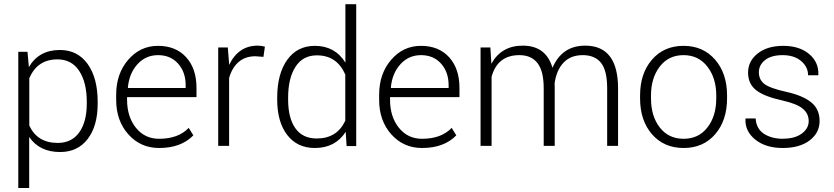

<svg xmlns="http://www.w3.org/2000/svg" viewBox="-20 -705 4033 928"><path d="M452.1 -212.9V-203.6Q452.1 -96.2 403.8 -33.2Q355.5 29.8 270.5 29.8Q170.9 29.8 121.1 -43V203.6H68.4V-454.6H112.8L119.6 -380.9Q168 -463.4 269.5 -463.4Q355 -463.4 403.6 -395.8Q452.1 -328.1 452.1 -212.9ZM399.4 -204.1V-212.9Q399.4 -306.6 362.8 -362.3Q326.2 -418 257.8 -418Q160.2 -418 121.6 -326.7V-98.1Q160.6 -14.2 258.8 -14.2Q326.7 -14.2 363 -65.2Q399.4 -116.2 399.4 -204.1Z M877.4 -293Q877.4 -356.4 840.8 -397.5Q804.2 -438.5 744.1 -438.5Q684.1 -438.5 644.3 -394.5Q604.5 -350.6 598.1 -282.2L599.1 -279.8H877.4ZM749 10.3Q659.2 10.3 600.3 -55.7Q541.5 -121.6 541.5 -222.7V-247.1Q541.5 -348.6 599.6 -416Q657.7 -483.4 743.7 -483.4Q829.6 -483.4 879.6 -428.5Q929.7 -373.5 929.7 -280.3V-235.4H594.2V-222.7Q594.2 -140.6 637 -87.4Q679.7 -34.2 749 -34.2Q841.8 -34.2 892.1 -86.9L914.6 -50.8Q855 10.3 749 10.3Z M1087.4 0H1034.7V-475.6H1081.1L1087.4 -396.5V-391.1Q1132.3 -484.4 1225.6 -484.4Q1243.7 -484.4 1260.3 -479.5L1253.4 -430.2L1214.4 -433.1Q1166 -433.1 1133.8 -405.8Q1101.6 -378.4 1087.4 -328.1Z M1319.8 -223.6V-232.9Q1319.8 -348.1 1368.2 -415.8Q1416.5 -483.4 1502 -483.4Q1599.1 -483.4 1649.4 -402.3V-684.6H1701.7V1H1655.3L1650.9 -67.9Q1600.6 10.3 1502 10.3Q1416.5 10.3 1368.2 -52.7Q1319.8 -115.7 1319.8 -223.6ZM1372.6 -232.9V-223.6Q1372.6 -134.8 1407.5 -85.2Q1442.4 -35.6 1510.7 -35.6Q1608.9 -35.6 1648.9 -121.6V-344.7Q1608.4 -437.5 1511.7 -437.5Q1443.8 -437.5 1408.2 -382.1Q1372.6 -326.7 1372.6 -232.9Z M2148.4 -293Q2148.4 -356.4 2111.8 -397.5Q2075.2 -438.5 2015.1 -438.5Q1955.1 -438.5 1915.3 -394.5Q1875.5 -350.6 1869.1 -282.2L1870.1 -279.8H2148.4ZM2020 10.3Q1930.2 10.3 1871.3 -55.7Q1812.5 -121.6 1812.5 -222.7V-247.1Q1812.5 -348.6 1870.6 -416Q1928.7 -483.4 2014.6 -483.4Q2100.6 -483.4 2150.6 -428.5Q2200.7 -373.5 2200.7 -280.3V-235.4H1865.2V-222.7Q1865.2 -140.6 1908 -87.4Q1950.7 -34.2 2020 -34.2Q2112.8 -34.2 2163.1 -86.9L2185.5 -50.8Q2126 10.3 2020 10.3Z M2660.6 -302.2 2661.1 -285.2V0H2607.9V-278.3Q2607.9 -361.8 2577.9 -400.1Q2547.9 -438.5 2490.2 -438.5Q2384.8 -438.5 2356 -334V0H2302.7V-475.6H2350.1L2355 -397Q2403.3 -484.4 2506.8 -484.4Q2618.7 -484.4 2650.4 -377.4Q2696.3 -484.4 2808.6 -484.4Q2967.3 -484.4 2967.3 -277.3V0H2914.6V-278.3Q2914.6 -363.8 2885 -401.1Q2855.5 -438.5 2796.6 -438.5Q2737.8 -438.5 2703.6 -402.1Q2669.4 -365.7 2660.6 -302.2Z M3126.5 -243.7V-229.5Q3126.5 -143.6 3168.9 -88.9Q3211.4 -34.2 3284.2 -34.2Q3356.9 -34.2 3399.4 -89.1Q3441.9 -144 3441.9 -229.5V-243.7Q3441.9 -327.6 3398.9 -383.1Q3356 -438.5 3283.7 -438.5Q3211.4 -438.5 3168.9 -383.3Q3126.5 -328.1 3126.5 -243.7ZM3073.7 -229.5V-243.7Q3073.7 -350.1 3131.3 -416.7Q3189 -483.4 3283.7 -483.4Q3378.4 -483.4 3436.3 -416.7Q3494.1 -350.1 3494.1 -243.7V-229.5Q3494.1 -123 3436.8 -56.4Q3379.4 10.3 3284.2 10.3Q3189 10.3 3131.3 -56.2Q3073.7 -122.6 3073.7 -229.5Z M3765.6 -34.2V-34.7Q3821.8 -34.7 3855.2 -59.3Q3888.7 -84 3888.7 -119.9Q3888.7 -155.8 3860.1 -179.7Q3831.5 -203.6 3762.2 -219.2Q3674.3 -238.3 3635 -268.8Q3595.7 -299.3 3595.7 -354.5Q3595.7 -409.7 3642.1 -446.5Q3688.5 -483.4 3765.9 -483.4Q3843.3 -483.4 3890.4 -444.3Q3937.5 -405.3 3935.5 -343.8L3934.6 -341.3H3885.7Q3885.7 -381.8 3851.8 -410.2Q3817.9 -438.5 3762.9 -438.5Q3708 -438.5 3678 -414.8Q3647.9 -391.1 3647.9 -355.7Q3647.9 -320.3 3674.1 -299.6Q3700.2 -278.8 3779.8 -261.2Q3859.4 -243.7 3900.4 -210.7Q3941.4 -177.7 3941.4 -120.4Q3941.4 -63 3893.3 -26.4Q3845.2 10.3 3763.2 10.3Q3681.2 10.3 3630.9 -30Q3580.6 -70.3 3583 -129.4L3584 -132.3H3632.3Q3635.3 -83 3672.1 -58.6Q3709 -34.2 3765.6 -34.2Z"/></svg>

Font: Yantramanav Light
Style: Regular
Weight: 300
Version: Version 1.001;PS 1.0;hotconv 1.0.72;makeotf.lib2.5.5900; ttf